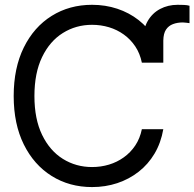

<svg xmlns="http://www.w3.org/2000/svg" viewBox="-20 -757 797 787"><path d="M649.4 -500H566.4V-590.8Q566.4 -637.7 585.2 -670.4Q604 -703.1 636.2 -720.2Q668.5 -737.3 708 -737.3Q720.7 -737.3 733.9 -736.8Q747.1 -736.3 756.8 -733.4V-662.1Q751.5 -663.1 744.1 -663.8Q736.8 -664.6 729.5 -665Q707 -665 689 -658.2Q670.9 -651.4 660.4 -635.5Q649.9 -619.6 649.4 -590.8ZM357.4 9.8Q264.6 9.8 191.9 -35.6Q119.1 -81.1 77.6 -164.8Q36.1 -248.5 36.1 -363.3Q36.1 -478.5 77.6 -562.5Q119.1 -646.5 191.9 -691.9Q264.6 -737.3 357.4 -737.3Q412.1 -737.3 460.7 -721.2Q509.3 -705.1 548.3 -674.6Q587.4 -644 613.5 -599.9Q639.6 -555.7 649.4 -500H561.5Q553.7 -538.1 534.4 -566.9Q515.1 -595.7 487.5 -615.5Q460 -635.3 426.8 -645.3Q393.6 -655.3 357.4 -655.3Q291.5 -655.3 237.8 -621.8Q184.1 -588.4 152.6 -523.2Q121.1 -458 121.1 -363.3Q121.1 -269 152.6 -204.1Q184.1 -139.2 237.8 -105.7Q291.5 -72.3 357.4 -72.3Q393.6 -72.3 426.8 -82.3Q460 -92.3 487.5 -112.1Q515.1 -131.8 534.4 -160.6Q553.7 -189.5 561.5 -227.5H649.4Q639.6 -171.4 613.5 -127.4Q587.4 -83.5 548.3 -53Q509.3 -22.5 460.7 -6.3Q412.1 9.8 357.4 9.8Z"/></svg>

Font: Inter Tight
Style: Regular
Weight: 400
Designer: Rasmus Andersson
Foundry: rsms
Version: Version 3.002